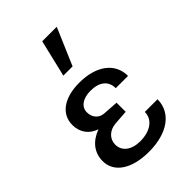

<svg xmlns="http://www.w3.org/2000/svg" viewBox="-239 -913 1028 1028"><g transform="rotate(-45 275.5 -398.5)"><path d="M54 -127C54 -42 135 13 265 13C407 13 496 -53 496 -154H400C400 -97 349 -60 272 -60C206 -60 164 -93 164 -142C164 -185 197 -217 245 -221L328 -227V-296L240 -302C203 -305 179 -333 179 -372C179 -413 216 -440 274 -440C341 -440 380 -409 380 -354H473C473 -450 393 -513 262 -513C145 -513 76 -460 76 -379C76 -321 109 -280 159 -264C92 -239 54 -192 54 -127ZM389 -810H279L229 -600H299Z"/></g></svg>

Font: Perun Medium
Style: Regular
Weight: 500
Foundry: Copyright (c) Stefan Peev, Context Ltd, 2016
Version: Version 1.089